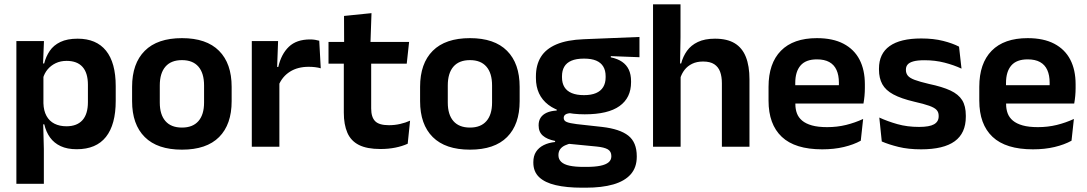

<svg xmlns="http://www.w3.org/2000/svg" viewBox="-20 -681 5046 891"><path d="M336 11.5Q292 11.5 261.5 -2.8Q231 -17 212.2 -43Q193.5 -69 185.5 -104H149L181.5 -202Q182.5 -167 195.8 -143Q209 -119 232.8 -107Q256.5 -95 288.5 -95Q337 -95 362.5 -123.2Q388 -151.5 388 -207V-287.5Q388 -342.5 363 -370.5Q338 -398.5 289 -398.5Q261 -398.5 238.5 -387.8Q216 -377 201 -359Q186 -341 179.5 -317.5L149.5 -386.5H185Q193 -418.5 210.8 -444.8Q228.5 -471 260.2 -486.2Q292 -501.5 340.5 -501.5Q427 -501.5 472 -445.8Q517 -390 517 -281V-213Q517 -103 471.8 -45.8Q426.5 11.5 336 11.5ZM56 172V-490.5H184L179 -366L181.5 -343.5V-147L180 -124L183.5 10.5V172Z M824.5 13.5Q710.5 13.5 651.8 -45Q593 -103.5 593 -211.5V-278Q593 -386.5 651.8 -445.2Q710.5 -504 824.5 -504Q938 -504 996.5 -445.2Q1055 -386.5 1055 -278V-211.5Q1055 -103.5 996.8 -45Q938.5 13.5 824.5 13.5ZM824.5 -89Q874.5 -89 900.8 -119Q927 -149 927 -205V-284.5Q927 -341.5 900.8 -371.8Q874.5 -402 824.5 -402Q774 -402 747.8 -371.8Q721.5 -341.5 721.5 -284.5V-205Q721.5 -149 747.8 -119Q774 -89 824.5 -89Z M1273 -285 1240.5 -370.5H1271.5Q1285 -430 1320.5 -464Q1356 -498 1419 -498Q1432 -498 1442.5 -496.2Q1453 -494.5 1461.5 -492L1468.5 -364Q1457.5 -367.5 1443 -369.2Q1428.5 -371 1412.5 -371Q1361.5 -371 1325.8 -348.5Q1290 -326 1273 -285ZM1148.5 0V-490.5H1270.5L1265 -340L1276.5 -335.5V0Z M1745.5 10.5Q1683 10.5 1645.8 -8.2Q1608.5 -27 1592 -65Q1575.5 -103 1575.5 -158.5V-444.5H1702.5V-177.5Q1702.5 -137.5 1720.8 -118.8Q1739 -100 1785 -100Q1812 -100 1837 -105.8Q1862 -111.5 1883 -121L1872 -14Q1847 -2.5 1814.8 4Q1782.5 10.5 1745.5 10.5ZM1504.5 -385.5V-486.5H1878.5L1867.5 -385.5ZM1577 -477 1576.5 -607 1704 -620 1699 -477Z M2161 13.5Q2047 13.5 1988.2 -45Q1929.5 -103.5 1929.5 -211.5V-278Q1929.5 -386.5 1988.2 -445.2Q2047 -504 2161 -504Q2274.5 -504 2333 -445.2Q2391.5 -386.5 2391.5 -278V-211.5Q2391.5 -103.5 2333.2 -45Q2275 13.5 2161 13.5ZM2161 -89Q2211 -89 2237.2 -119Q2263.5 -149 2263.5 -205V-284.5Q2263.5 -341.5 2237.2 -371.8Q2211 -402 2161 -402Q2110.5 -402 2084.2 -371.8Q2058 -341.5 2058 -284.5V-205Q2058 -149 2084.2 -119Q2110.5 -89 2161 -89Z M2693.5 -150.5Q2582 -150.5 2524.5 -194.8Q2467 -239 2467 -319V-326.5Q2467 -379.5 2490 -416.8Q2513 -454 2562 -475Q2611 -496 2689 -499L2947.5 -509.5V-415.5L2814.5 -420.5V-415Q2846 -408.5 2866.8 -394.2Q2887.5 -380 2898 -357.8Q2908.5 -335.5 2908.5 -304V-299.5Q2908.5 -227 2855 -188.8Q2801.5 -150.5 2693.5 -150.5ZM2687.5 93.5H2701.5Q2740.5 93.5 2766 88.2Q2791.5 83 2804.2 72.2Q2817 61.5 2817 44.5V43Q2817 22 2800.8 12.2Q2784.5 2.5 2748.5 -1L2605 -15L2634.5 -16.5Q2616 -13 2601.8 -6.2Q2587.5 0.5 2579.5 11.5Q2571.5 22.5 2571.5 38.5V39.5Q2571.5 58 2584.5 70.2Q2597.5 82.5 2623.5 88Q2649.5 93.5 2687.5 93.5ZM2680.5 190Q2609.5 190 2559 178.2Q2508.5 166.5 2481.8 141Q2455 115.5 2455 73.5V71.5Q2455 43 2467.5 23.5Q2480 4 2503 -7.5Q2526 -19 2556 -22V-27Q2518 -34.5 2498.8 -51.8Q2479.5 -69 2479.5 -99V-99.5Q2479.5 -120.5 2489 -135Q2498.5 -149.5 2517.2 -158Q2536 -166.5 2563.5 -168V-182.5L2672 -155.5L2637 -156.5Q2614 -156 2605 -150.2Q2596 -144.5 2596 -134V-133.5Q2596 -120.5 2610 -114.8Q2624 -109 2656.5 -105L2774 -92Q2856.5 -82.5 2895.8 -51.5Q2935 -20.5 2935 44V46.5Q2935 96 2907 127.8Q2879 159.5 2826.2 174.8Q2773.5 190 2698.5 190ZM2690 -239.5Q2723.5 -239.5 2745.8 -249Q2768 -258.5 2779.2 -277Q2790.5 -295.5 2790.5 -322V-327.5Q2790.5 -354 2779.5 -372.2Q2768.5 -390.5 2746.5 -399.8Q2724.5 -409 2691 -409H2689.5Q2654 -409 2631.5 -399.2Q2609 -389.5 2598.5 -371.2Q2588 -353 2588 -327.5V-322Q2588 -295.5 2599.2 -277Q2610.5 -258.5 2633.2 -249Q2656 -239.5 2690 -239.5Z M3330 0V-294.5Q3330 -325.5 3321.8 -348Q3313.5 -370.5 3294.5 -383Q3275.5 -395.5 3242.5 -395.5Q3213.5 -395.5 3192 -385Q3170.5 -374.5 3156.8 -356.8Q3143 -339 3136.5 -316.5L3110.5 -386.5H3141Q3149.5 -419 3168 -445Q3186.5 -471 3218.5 -486.2Q3250.5 -501.5 3298 -501.5Q3354.5 -501.5 3389.5 -480.2Q3424.5 -459 3441.2 -417Q3458 -375 3458 -313V0ZM3010.5 0V-661H3138V-510L3135.5 -357.5L3138.5 -348V0Z M3795.5 12Q3669.5 12 3608 -46Q3546.5 -104 3546.5 -214V-278Q3546.5 -387 3604 -445.5Q3661.5 -504 3771 -504Q3845 -504 3894.5 -478Q3944 -452 3968.8 -404.2Q3993.5 -356.5 3993.5 -290V-272.5Q3993.5 -254.5 3991.8 -235.8Q3990 -217 3987 -200.5H3871Q3872.5 -228 3872.8 -252.8Q3873 -277.5 3873 -297.5Q3873 -332 3862 -356.2Q3851 -380.5 3828.5 -393Q3806 -405.5 3771 -405.5Q3719.5 -405.5 3695 -377Q3670.5 -348.5 3670.5 -296V-250.5L3671 -236V-197.5Q3671 -174.5 3678.2 -155Q3685.5 -135.5 3702.5 -121.2Q3719.5 -107 3747.8 -99Q3776 -91 3818.5 -91Q3864.5 -91 3906.2 -101.2Q3948 -111.5 3985.5 -129L3974.5 -28Q3941 -9.5 3895.8 1.2Q3850.5 12 3795.5 12ZM3614.5 -200.5V-285.5H3961V-200.5Z M4254.5 12Q4195.5 12 4149.8 0.8Q4104 -10.5 4072 -24.5L4060.5 -135.5Q4098.5 -118 4144.2 -105Q4190 -92 4245 -92Q4293 -92 4314.5 -104.2Q4336 -116.5 4336 -141V-144Q4336 -160.5 4326.2 -171Q4316.5 -181.5 4292 -190.2Q4267.5 -199 4223 -209Q4161.5 -223.5 4125.8 -242.8Q4090 -262 4074.5 -290.2Q4059 -318.5 4059 -358V-362.5Q4059 -432 4108.5 -467.2Q4158 -502.5 4255 -502.5Q4312.5 -502.5 4356.8 -491.2Q4401 -480 4430.5 -464.5L4442 -362.5Q4407 -379 4363.5 -390.2Q4320 -401.5 4270 -401.5Q4237.5 -401.5 4218.8 -396.2Q4200 -391 4192 -381.5Q4184 -372 4184 -358.5V-356Q4184 -341 4192.8 -330Q4201.5 -319 4225 -310.2Q4248.5 -301.5 4291 -291.5Q4353 -278.5 4390.5 -261Q4428 -243.5 4445 -216.2Q4462 -189 4462 -145V-139Q4462 -63 4410.5 -25.5Q4359 12 4254.5 12Z M4773.5 12Q4647.5 12 4586 -46Q4524.5 -104 4524.5 -214V-278Q4524.5 -387 4582 -445.5Q4639.5 -504 4749 -504Q4823 -504 4872.5 -478Q4922 -452 4946.8 -404.2Q4971.5 -356.5 4971.5 -290V-272.5Q4971.5 -254.5 4969.8 -235.8Q4968 -217 4965 -200.5H4849Q4850.5 -228 4850.8 -252.8Q4851 -277.5 4851 -297.5Q4851 -332 4840 -356.2Q4829 -380.5 4806.5 -393Q4784 -405.5 4749 -405.5Q4697.5 -405.5 4673 -377Q4648.5 -348.5 4648.5 -296V-250.5L4649 -236V-197.5Q4649 -174.5 4656.2 -155Q4663.5 -135.5 4680.5 -121.2Q4697.5 -107 4725.8 -99Q4754 -91 4796.5 -91Q4842.5 -91 4884.2 -101.2Q4926 -111.5 4963.5 -129L4952.5 -28Q4919 -9.5 4873.8 1.2Q4828.5 12 4773.5 12ZM4592.5 -200.5V-285.5H4939V-200.5Z"/></svg>

Font: Anek Latin SemiBold
Style: Regular
Weight: 600
Designer: Yesha Goshar
Foundry: Ek Type
Version: Version 1.003